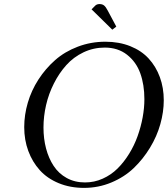

<svg xmlns="http://www.w3.org/2000/svg" viewBox="-20 -916 825 944"><path d="M99.1 -291Q99.1 -351.1 116.7 -411.1Q134.3 -471.2 168.9 -524.9Q203.6 -578.6 251 -620.4Q298.3 -662.1 362.5 -686.5Q426.8 -710.9 498 -710.9Q565.4 -710.9 620.4 -689Q675.3 -667 710.9 -628.2Q746.6 -589.4 765.9 -536.9Q785.2 -484.4 785.2 -422.9Q785.2 -365.7 768.3 -305.7Q751.5 -245.6 717.5 -189.7Q683.6 -133.8 637.5 -89.6Q591.3 -45.4 527.6 -18.8Q463.9 7.8 393.1 7.8Q324.7 7.8 268.6 -15.4Q212.4 -38.6 175.8 -79.1Q139.2 -119.6 119.1 -173.8Q99.1 -228 99.1 -291ZM193.8 -289.1Q193.8 -233.9 206.5 -185.8Q219.2 -137.7 243.9 -100.1Q268.6 -62.5 308.1 -40.8Q347.7 -19 397.9 -19Q443.8 -19 485.1 -37.6Q526.4 -56.2 557.9 -87.4Q589.4 -118.7 614.7 -159.7Q640.1 -200.7 656.5 -246.6Q672.9 -292.5 681.4 -338.9Q689.9 -385.3 689.9 -428.2Q689.9 -499.5 669.7 -555.7Q649.4 -611.8 604.5 -647Q559.6 -682.1 495.1 -682.1Q439.5 -682.1 390.4 -658.7Q341.3 -635.3 305.9 -595.7Q270.5 -556.2 244.9 -505.4Q219.2 -454.6 206.5 -399.2Q193.8 -343.8 193.8 -289.1ZM430.2 -870.1 449.2 -889.2Q457 -896 469.2 -896Q483.4 -896 491.9 -888.9Q500.5 -881.8 509.8 -863.8L551.8 -785.2L532.2 -770Z"/></svg>

Font: Dehuti
Style: Bold-Italic
Weight: 700
Version: Version 1.2